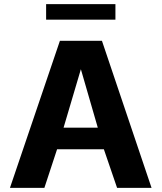

<svg xmlns="http://www.w3.org/2000/svg" viewBox="-20 -908 781 928"><path d="M28.1 0 269.6 -710.9H472.7L712.5 0H545.9L482 -186.6H255.9L194.5 0ZM287.2 -290.8H452.7L370.9 -573.4ZM202.9 -813V-887.9H537.9V-813Z"/></svg>

Font: Comme
Style: Regular
Weight: 400
Designer: Vernon Adams
Foundry: Vernon Adams
Version: Version 1.000;gftools[0.9.27]